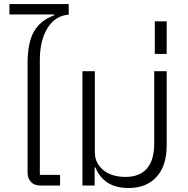

<svg xmlns="http://www.w3.org/2000/svg" viewBox="-20 -923 936 955"><path d="M183.1 0Q151.4 0 134.3 -17.6Q117.2 -35.2 117.2 -65.9V-608.9Q117.2 -710.4 148.7 -765.9Q180.2 -821.3 250 -847.2V-851.1H26.9V-902.8H321.8V-850.1Q254.9 -845.2 216.6 -783.7Q178.2 -722.2 178.2 -626V-53.2H278.8V0Z M619.1 12.2Q496.6 12.2 454.1 -90.8H450.7V0H390.1V-568.8H451.7V-166Q451.7 -126.5 473.9 -97.7Q496.1 -68.8 529.8 -55.9Q563.5 -43 604 -43Q674.3 -43 710.7 -84.7Q747.1 -126.5 747.1 -209V-568.8H809.1V-200.2Q809.1 -98.6 758.8 -43.2Q708.5 12.2 619.1 12.2Z M750 -654.8V-816.9H809.1V-654.8Z"/></svg>

Font: Anuphan Light
Style: Regular
Weight: 300
Designer: Mike Abbink, Paul van der Laan, Pieter van Rosmalen, Mint Tantisuwanna
Foundry: Bold Monday; Cadson Demak
Version: Version 3.002;hotconv 1.0.109;makeotfexe 2.5.65596